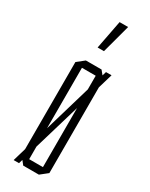

<svg xmlns="http://www.w3.org/2000/svg" viewBox="-188 -746 615 786"><g transform="rotate(30 119.5 -353.0)"><path d="M33 0V-1L180 -501H206V-500L58 0ZM86 -467V-501H159L186 -468V-467ZM78 0 51 -34V-35H151V0ZM51 -35V-474L85 -501H86V-35ZM151 0V-467H186V-27L152 0ZM100 -571 126 -706H166V-705L130 -571Z"/></g></svg>

Font: Foldit ExtraLight
Style: Regular
Weight: 250
Version: Version 1.003